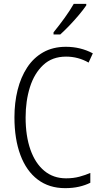

<svg xmlns="http://www.w3.org/2000/svg" viewBox="-20 -967 528 997"><path d="M323 -673Q251 -673 204.5 -629.5Q158 -586 135.5 -514.5Q113 -443 113 -357Q113 -261 138 -190Q163 -119 210 -80Q257 -41 323 -41Q361 -41 392.5 -49.5Q424 -58 449 -69V-18Q423 -5 390.5 2.5Q358 10 318 10Q235 10 176 -34.5Q117 -79 86 -162Q55 -245 55 -358Q55 -434 71.5 -500Q88 -566 121 -616.5Q154 -667 204.5 -695.5Q255 -724 322 -724Q398 -724 462 -690L440 -642Q386 -673 323 -673ZM428 -939Q413 -917 389.5 -889Q366 -861 340 -834Q314 -807 293 -788H258V-799Q288 -836 315.5 -874Q343 -912 363 -947H428Z"/></svg>

Font: Noto Sans Gurmukhi Condensed Light
Style: Regular
Weight: 300
Width: 3
Designer: Jelle Bosma - Monotype Design Team
Foundry: Monotype Imaging Inc.
Version: Version 2.004; ttfautohint (v1.8.4.7-5d5b)